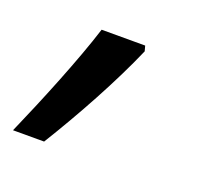

<svg xmlns="http://www.w3.org/2000/svg" viewBox="-103 -181 398 377"><g transform="rotate(20 96.0 7.5)"><path d="M-44 130H21C66 57 114 -30 146 -104L143 -115H52C30 -45 -11 55 -44 130Z"/></g></svg>

Font: Noto Sans SemiCondensed
Style: Italic
Weight: 400
Width: 4
Italic angle: -12°
Designer: Monotype Design Team
Foundry: Monotype Imaging Inc.
Version: Version 2.013